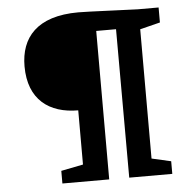

<svg xmlns="http://www.w3.org/2000/svg" viewBox="-54 -820 838 872"><g transform="rotate(-5 365.5 -384.0)"><path d="M195.3 0H408.7V-676.8H499L500 0H696.3V-57.6L608.4 -77.6V-667L700.2 -689.9V-758.3H605C547.9 -759.8 380.9 -768.1 335 -768.1C145.5 -768.1 70.3 -675.3 70.3 -544.9C70.3 -392.6 164.1 -324.7 295.9 -324.7V-77.6L195.3 -57.6Z"/></g></svg>

Font: Merriweather
Style: Bold
Weight: 700
Designer: Eben Sorkin ( eben@eyebytes.com )
Foundry: Sorkin Type Co.
Version: Version 1.003